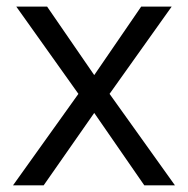

<svg xmlns="http://www.w3.org/2000/svg" viewBox="-20 -555 564 575"><path d="M214.8 -273.9 28.8 -535.2H121.1L262.2 -330.1L402.8 -535.2H494.1L308.1 -273.9L503.9 0H412.1L262.2 -216.8L110.8 0H19Z"/></svg>

Font: f02537652
Style: Regular
Weight: 400
Foundry: Ascender Corporation
Version: Version 1.10